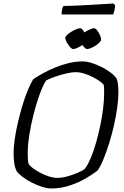

<svg xmlns="http://www.w3.org/2000/svg" viewBox="-20 -1068 702 1088"><path d="M271 0Q247 0 217.5 -9.5Q188 -19 159 -34Q130 -49 107.5 -66Q85 -83 75 -97Q65 -116 61 -142Q57 -168 57 -198Q57 -234 63.5 -279.5Q70 -325 81.5 -374Q93 -423 107 -470Q121 -517 137 -555.5Q153 -594 168 -619Q190 -634 221.5 -651.5Q253 -669 290 -684.5Q327 -700 367.5 -710Q408 -720 448 -720Q471 -720 500 -711Q529 -702 557.5 -687.5Q586 -673 608.5 -655.5Q631 -638 641 -622Q647 -606 649 -585Q651 -564 651 -545Q651 -508 644.5 -460Q638 -412 626.5 -360.5Q615 -309 599.5 -259.5Q584 -210 567.5 -169Q551 -128 534 -103Q507 -81 465.5 -57Q424 -33 374.5 -16.5Q325 0 271 0ZM304 -60Q332 -60 363.5 -69Q395 -78 421.5 -89.5Q448 -101 460 -110Q478 -134 494.5 -173Q511 -212 524.5 -260Q538 -308 548.5 -358Q559 -408 564.5 -454.5Q570 -501 570 -538Q570 -551 570 -563Q570 -575 568 -586Q564 -594 547 -606.5Q530 -619 506.5 -631Q483 -643 457.5 -651Q432 -659 411 -659Q386 -659 354.5 -651.5Q323 -644 292.5 -633.5Q262 -623 241 -612Q222 -581 203.5 -530Q185 -479 170 -419.5Q155 -360 146 -302.5Q137 -245 137 -199Q137 -180 138 -164.5Q139 -149 143 -137Q151 -126 169 -113Q187 -100 211 -87.5Q235 -75 259.5 -67.5Q284 -60 304 -60ZM395 -790Q387 -790 377 -801.5Q367 -813 358.5 -828Q350 -843 350 -853Q350 -861 360.5 -870.5Q371 -880 385 -888.5Q399 -897 412.5 -902.5Q426 -908 433 -908Q442 -908 451 -896Q460 -884 466.5 -869Q473 -854 473 -844Q473 -837 464 -827.5Q455 -818 442 -809.5Q429 -801 415.5 -795.5Q402 -790 395 -790ZM474 -790Q466 -790 456 -801.5Q446 -813 438.5 -828Q431 -843 431 -853Q431 -861 441 -870.5Q451 -880 465 -888.5Q479 -897 492.5 -902.5Q506 -908 513 -908Q521 -908 530.5 -896Q540 -884 546.5 -869Q553 -854 553 -844Q553 -837 544 -827.5Q535 -818 521.5 -809.5Q508 -801 495 -795.5Q482 -790 474 -790ZM329 -986Q329 -1005 332.5 -1017.5Q336 -1030 340 -1034Q370 -1034 410.5 -1036Q451 -1038 493 -1040.5Q535 -1043 569.5 -1045Q604 -1047 622 -1048L632 -1039Q632 -1022 628 -1007Q624 -992 621 -986Z"/></svg>

Font: Texturina 12pt ExtraLight
Style: Italic
Weight: 250
Italic angle: -11°
Designer: Guillermo Torres Carreño
Foundry: Omnibus-Type
Version: Version 1.002